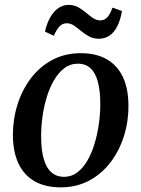

<svg xmlns="http://www.w3.org/2000/svg" viewBox="-20 -774 592 805"><path d="M318.5 -551Q384 -551 428.5 -525Q473 -499 495.8 -450Q518.5 -401 518.5 -331Q519 -264.5 499.5 -203Q480 -141.5 443 -93Q406 -44.5 353.2 -16.5Q300.5 11.5 234 11.5Q169.5 11.5 124.8 -14.2Q80 -40 57.2 -89Q34.5 -138 34 -206.5Q34 -274 53.5 -336Q73 -398 110 -446.5Q147 -495 199.8 -523Q252.5 -551 318.5 -551ZM306.5 -507Q274.5 -507 249.5 -488Q224.5 -469 206 -437Q187.5 -405 175.5 -365Q163.5 -325 157.8 -282.5Q152 -240 152.5 -200.5Q152.5 -143.5 163.8 -106.2Q175 -69 196.2 -50.8Q217.5 -32.5 248 -32.5Q279.5 -32.5 304.2 -51.2Q329 -70 347.2 -102Q365.5 -134 377.2 -174Q389 -214 394.8 -256.2Q400.5 -298.5 400.5 -337.5Q400.5 -392.5 390.5 -430.2Q380.5 -468 359.8 -487.5Q339 -507 306.5 -507ZM168.5 -641.5Q177 -678.5 191.8 -703.2Q206.5 -728 225.8 -740.8Q245 -753.5 267 -753.5Q290.5 -753.5 308.2 -743.5Q326 -733.5 340.8 -720.8Q355.5 -708 370 -698.2Q384.5 -688.5 401 -688.5Q416 -688.5 428.5 -700.2Q441 -712 451.5 -742L491.5 -728Q484.5 -688 470.8 -662Q457 -636 437.8 -623.8Q418.5 -611.5 393.5 -611.5Q371.5 -611.5 353.5 -621.2Q335.5 -631 320 -644Q304.5 -657 290 -666.8Q275.5 -676.5 260 -676.5Q243 -676.5 230.5 -664.2Q218 -652 205.5 -624Z"/></svg>

Font: Merriweather 60pt Medium
Style: Italic
Weight: 500
Italic angle: -7.8°
Version: Version 2.101